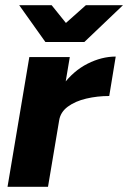

<svg xmlns="http://www.w3.org/2000/svg" viewBox="-20 -720 494 740"><path d="M9 0 93 -500H249L165 0ZM167 -256Q181 -337 222 -392Q263 -447 317.5 -474.5Q372 -502 426 -502L401 -350Q355 -350 312.5 -340Q270 -330 241.5 -309Q213 -288 208 -256ZM156 -558V-562L311 -700H454L305 -558ZM155 -558 54 -700H179L290 -562L289 -558Z"/></svg>

Font: Figtree ExtraBold
Style: Italic
Weight: 800
Italic angle: -9.5°
Foundry: Erik Kennedy
Version: Version 2.001;gftools[0.9.30]